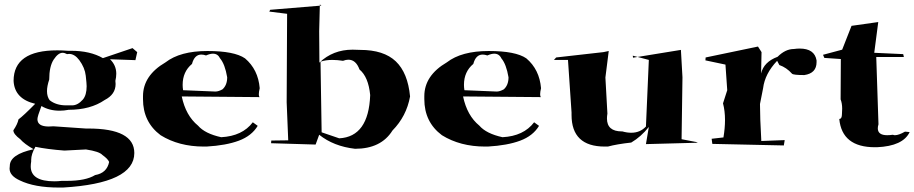

<svg xmlns="http://www.w3.org/2000/svg" viewBox="-20 -722 4104 862"><path d="M263 120H244Q135 120 69 88Q23 67 23 35L24 23Q24 -29 131 -52Q89 -76 71 -97Q40 -120 40 -137Q59 -165 63 -186Q86 -203 138 -256Q45 -278 41 -359Q41 -496 237 -496Q260 -496 285 -494H299Q385 -494 442 -461L575 -506L596 -488L588 -452L474 -456Q502 -429 502 -391Q502 -376 498 -359L499 -345Q499 -298 450 -273Q386 -229 288 -229Q267 -225 248 -225Q201 -225 166 -246Q148 -199 148 -187Q148 -154 199 -154L220 -155L365 -145H376Q583 -145 583 -35Q583 101 263 120ZM224 92Q240 92 257 90H280Q365 90 407 64Q460 55 470 5Q464 -9 440 -26Q426 -42 366 -51L269 -46Q191 -52 139 -63Q120 -30 120 -4V3Q118 15 118 25Q118 92 224 92ZM277 -249Q279 -249 304 -249Q329 -249 352 -275Q369 -295 369 -335Q369 -346 365 -382Q361 -418 336 -452Q315 -480 290 -480L281 -479Q270 -485 261 -485Q241 -485 221 -454.5Q201 -424 201 -365Q191 -335 191 -313Q191 -288 203 -272Q232 -249 277 -249Z M907 -64H895Q783 -64 701 -115Q622 -174 622 -277V-290Q622 -383 723 -442Q789 -493 911 -493Q1032 -493 1080 -460Q1139 -410 1146 -326Q1142 -309 1142 -299Q1142 -290 1145 -286L796 -289Q814 -203 869 -158Q900 -122 973 -106Q1068 -111 1115 -173L1137 -157Q1110 -112 1052.5 -90.5Q995 -69 907 -64ZM947 -311Q961 -311 979 -321Q1000 -340 1000 -375Q990 -434 968 -460Q958 -481 936 -481Q923 -481 905 -473Q894 -477 884 -477Q853 -477 842 -435Q800 -400 800 -341Q800 -330 802 -317Z M1574 -54Q1478 -65 1413 -117L1397 -73L1197 -79L1198 -91L1274 -92Q1269 -198 1267 -263L1269 -660L1189 -670L1193 -678L1423 -697L1416 -702L1413 -582L1414 -441Q1475 -499 1563 -499L1597 -498Q1703 -498 1757 -446.5Q1811 -395 1821 -289Q1805 -200 1742 -136Q1691 -54 1574 -54ZM1503 -101Q1635 -108 1642 -295Q1634 -377 1594 -410Q1578 -454 1544 -454Q1533 -454 1520 -449Q1494 -453 1472 -453Q1441 -453 1419 -445L1424 -128Q1466 -113 1503 -101Z M2170 -64H2158Q2046 -64 1964 -115Q1885 -174 1885 -277V-290Q1885 -383 1986 -442Q2052 -493 2174 -493Q2295 -493 2343 -460Q2402 -410 2409 -326Q2405 -309 2405 -299Q2405 -290 2408 -286L2059 -289Q2077 -203 2132 -158Q2163 -122 2236 -106Q2331 -111 2378 -173L2400 -157Q2373 -112 2315.5 -90.5Q2258 -69 2170 -64ZM2210 -311Q2224 -311 2242 -321Q2263 -340 2263 -375Q2253 -434 2231 -460Q2221 -481 2199 -481Q2186 -481 2168 -473Q2157 -477 2147 -477Q2116 -477 2105 -435Q2063 -400 2063 -341Q2063 -330 2065 -317Z M2709 -64H2695Q2546 -64 2546 -206V-217L2530 -453H2467L2477 -464L2689 -488L2713 -493L2698 -374L2707 -212Q2705 -200 2705 -190Q2705 -132 2772 -132H2774Q2795 -126 2814 -126Q2854 -126 2880 -154L2893 -453L2821 -472L2822 -463L3037 -498L3044 -375L3040 -97L3113 -83L3105 -81L2880 -75L2893 -152Q2858 -108 2814 -82Q2750 -75 2709 -64Z M3499 -69 3178 -76 3175 -99 3228 -105Q3235 -147 3235 -183Q3235 -224 3226 -258L3245 -317L3237 -432L3147 -451L3148 -464L3383 -513L3399 -488L3397 -392Q3409 -444 3471 -467Q3506 -502 3544 -502Q3558 -504 3570 -504Q3637 -504 3646 -451V-443Q3646 -393 3591 -385Q3542 -385 3536 -391Q3511 -419 3479 -430L3469 -449Q3414 -391 3406 -326L3392 -255Q3392 -194 3398 -89L3503 -93Z M3917 -61H3908Q3760 -61 3748 -188Q3760 -188 3760 -210L3761 -234Q3761 -258 3754 -276L3755 -457L3681 -462L3675 -476L3761 -499L3803 -606L3923 -623L3905 -485L4035 -479L4038 -466H3914L3924 -164Q3921 -154 3921 -146Q3921 -115 3963 -115Q3975 -115 3989 -117Q3993 -115 3998 -115Q4015 -115 4043 -131L4064 -129Q4034 -66 3917 -61Z"/></svg>

Font: Xiangcui Kesong Xiangcui Kesong
Style: Regular
Weight: 400
Version: Version 1.501;March 28, 2024;FontCreator 14.0.0.2814 64-bit